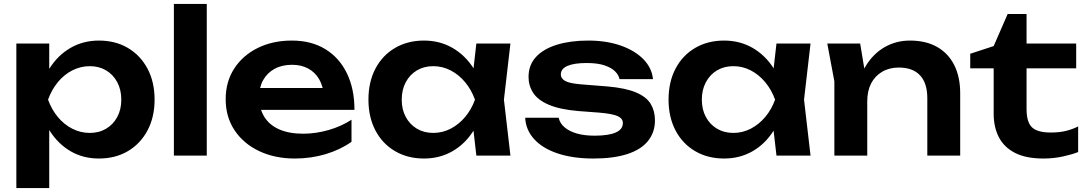

<svg xmlns="http://www.w3.org/2000/svg" viewBox="-20 -790 5521 975"><path d="M63 -569H230V-388L223 -366V-229L230 -188V165H63ZM172 -284Q189 -375 231.5 -442.5Q274 -510 338.5 -547Q403 -584 482 -584Q566 -584 629.5 -546.5Q693 -509 729 -441.5Q765 -374 765 -284Q765 -195 729 -127.5Q693 -60 629.5 -22.5Q566 15 482 15Q402 15 338.5 -22Q275 -59 232 -126.5Q189 -194 172 -284ZM596 -284Q596 -334 575.5 -372.5Q555 -411 519 -432.5Q483 -454 436 -454Q389 -454 347 -432.5Q305 -411 273.5 -372.5Q242 -334 224 -284Q242 -234 273.5 -196Q305 -158 347 -136.5Q389 -115 436 -115Q483 -115 519 -136.5Q555 -158 575.5 -196Q596 -234 596 -284Z M863 -770H1030V0H863Z M1477 15Q1376 15 1296.5 -22.5Q1217 -60 1171.5 -128Q1126 -196 1126 -286Q1126 -375 1169.5 -442Q1213 -509 1289 -546.5Q1365 -584 1462 -584Q1561 -584 1632 -540.5Q1703 -497 1741.5 -418Q1780 -339 1780 -232H1260V-343H1690L1625 -303Q1621 -353 1600.5 -388Q1580 -423 1545 -442Q1510 -461 1463 -461Q1412 -461 1374.5 -440.5Q1337 -420 1316.5 -383.5Q1296 -347 1296 -298Q1296 -239 1322 -197Q1348 -155 1398 -133Q1448 -111 1519 -111Q1583 -111 1648 -129.5Q1713 -148 1765 -182V-70Q1709 -30 1634.5 -7.5Q1560 15 1477 15Z M2399 0 2375 -208 2402 -284 2375 -359 2399 -569H2572L2539 -284L2572 0ZM2443 -284Q2427 -194 2384.5 -126.5Q2342 -59 2277.5 -22Q2213 15 2133 15Q2050 15 1986 -22.5Q1922 -60 1886.5 -127.5Q1851 -195 1851 -284Q1851 -374 1886.5 -441.5Q1922 -509 1986 -546.5Q2050 -584 2133 -584Q2213 -584 2277.5 -547Q2342 -510 2385 -442.5Q2428 -375 2443 -284ZM2020 -284Q2020 -234 2040.5 -196Q2061 -158 2097 -136.5Q2133 -115 2180 -115Q2227 -115 2268.5 -136.5Q2310 -158 2342 -196Q2374 -234 2392 -284Q2374 -334 2342 -372.5Q2310 -411 2268.5 -432.5Q2227 -454 2180 -454Q2133 -454 2097 -432.5Q2061 -411 2040.5 -372.5Q2020 -334 2020 -284Z M3306 -179Q3306 -118 3270.5 -74Q3235 -30 3165 -7.5Q3095 15 2994 15Q2890 15 2813 -10.5Q2736 -36 2693 -83Q2650 -130 2647 -192H2817Q2823 -164 2847 -143.5Q2871 -123 2909.5 -112Q2948 -101 2999 -101Q3070 -101 3106.5 -117Q3143 -133 3143 -165Q3143 -188 3117.5 -200Q3092 -212 3024 -218L2918 -226Q2823 -234 2767 -258Q2711 -282 2687.5 -318.5Q2664 -355 2664 -399Q2664 -460 2702 -501Q2740 -542 2808.5 -563Q2877 -584 2967 -584Q3059 -584 3131 -559Q3203 -534 3246.5 -490Q3290 -446 3296 -388H3126Q3122 -409 3103.5 -427.5Q3085 -446 3050 -458Q3015 -470 2959 -470Q2896 -470 2862 -455.5Q2828 -441 2828 -412Q2828 -392 2849 -379.5Q2870 -367 2927 -362L3065 -351Q3157 -343 3210 -320.5Q3263 -298 3284.5 -262Q3306 -226 3306 -179Z M3923 0 3899 -208 3926 -284 3899 -359 3923 -569H4096L4063 -284L4096 0ZM3967 -284Q3951 -194 3908.5 -126.5Q3866 -59 3801.5 -22Q3737 15 3657 15Q3574 15 3510 -22.5Q3446 -60 3410.5 -127.5Q3375 -195 3375 -284Q3375 -374 3410.5 -441.5Q3446 -509 3510 -546.5Q3574 -584 3657 -584Q3737 -584 3801.5 -547Q3866 -510 3909 -442.5Q3952 -375 3967 -284ZM3544 -284Q3544 -234 3564.5 -196Q3585 -158 3621 -136.5Q3657 -115 3704 -115Q3751 -115 3792.5 -136.5Q3834 -158 3866 -196Q3898 -234 3916 -284Q3898 -334 3866 -372.5Q3834 -411 3792.5 -432.5Q3751 -454 3704 -454Q3657 -454 3621 -432.5Q3585 -411 3564.5 -372.5Q3544 -334 3544 -284Z M4181 -569H4348L4384 -352V0H4217V-377ZM4601 -584Q4682 -584 4739 -551.5Q4796 -519 4826 -459Q4856 -399 4856 -316V0H4689V-291Q4689 -368 4652 -407.5Q4615 -447 4544 -447Q4496 -447 4459.5 -425.5Q4423 -404 4403.5 -366Q4384 -328 4384 -275L4329 -304Q4339 -394 4377 -456Q4415 -518 4473 -551Q4531 -584 4601 -584Z M4907 -443V-517L5026 -556L5097 -719H5193V-569H5445V-443H5193V-236Q5193 -170 5220.5 -143.5Q5248 -117 5316 -117Q5359 -117 5392 -125Q5425 -133 5455 -148V-18Q5426 -6 5378 4.5Q5330 15 5279 15Q5190 15 5134.5 -13.5Q5079 -42 5052.5 -93Q5026 -144 5026 -212V-443Z"/></svg>

Font: Unbounded Medium
Style: Regular
Weight: 500
Designer: Luke Prowse, Jean-Baptiste Morizot, Fátima Lázaro, Florian Runge
Foundry: NaN
Version: Version 1.700